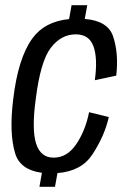

<svg xmlns="http://www.w3.org/2000/svg" viewBox="-20 -705 482 735"><path d="M131 10 140.5 -43.5Q57 -54.5 38 -118Q14.5 -195 30.5 -324.5Q49 -482.5 104 -558Q150.5 -622.5 244.5 -632L254 -685H314L304.5 -632.5Q392 -625.5 412.5 -567Q435 -501 425 -415.5L343 -398Q354.5 -481 338 -527.2Q321.5 -573.5 270 -573.5Q214 -573.5 174.5 -522Q135 -470.5 117 -327Q101 -210.5 118 -156Q135 -101.5 185.5 -101.5Q237 -101.5 272 -153.2Q307 -205 321 -275.5L396.5 -257Q380.5 -185 333.5 -113.5Q291.5 -49.5 200 -42.5L190.5 10Z"/></svg>

Font: Anybody
Style: Italic
Weight: 400
Italic angle: -10°
Designer: Tyler Finck
Foundry: Etcetera Type Company
Version: Version 1.010; ttfautohint (v1.8.3) -l 8 -r 50 -G 200 -x 14 